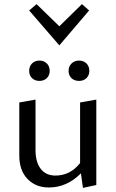

<svg xmlns="http://www.w3.org/2000/svg" viewBox="-20 -908 564 935"><path d="M414 -857 269 -687 122 -857 158 -888 269 -780 379 -888ZM208 -527.5Q194 -514 172 -514Q150 -514 136 -527.5Q122 -541 122 -563Q122 -585 136 -599Q150 -613 172 -613Q194 -613 208 -599Q222 -585 222 -563Q222 -541 208 -527.5ZM365 -514Q342 -514 328 -527.5Q314 -541 314 -563Q314 -585 328.5 -599Q343 -613 365 -613Q387 -613 401 -599Q415 -585 415 -563Q415 -541 401 -527.5Q387 -514 365 -514ZM370 -409 449 -423V-7L384 7L374 -64Q306 5 218 5Q154 5 114 -36.5Q74 -78 74 -150V-409L153 -423V-177Q153 -118 178.5 -85.5Q204 -53 250 -53Q322 -53 370 -114Z"/></svg>

Font: EauTestInfant Medium
Style: Regular
Weight: 500
Designer: Christian Thalmann (Catharsis Fonts)
Version: Version 0.001;PS 000.001;hotconv 1.0.88;makeotf.lib2.5.64775